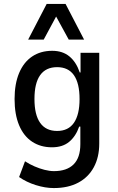

<svg xmlns="http://www.w3.org/2000/svg" viewBox="-20 -766 600 975"><path d="M253 189Q210 189 162 174Q114 159 77 133L107 53Q130 68 155.5 79Q181 90 206.5 96.5Q232 103 254 103Q319 103 353.5 69Q388 35 388 -34V-123H382Q365 -74 331.5 -46Q298 -18 244 -18Q186 -18 143 -46.5Q100 -75 77 -130Q54 -185 54 -263Q54 -340 77 -395Q100 -450 143 -479Q186 -508 245 -508Q298 -508 332.5 -479.5Q367 -451 385 -398H389V-498H484V-37Q484 32 456.5 83Q429 134 377.5 161.5Q326 189 253 189ZM270 -101Q327 -101 355.5 -142.5Q384 -184 384 -263Q384 -343 355.5 -384Q327 -425 270 -425Q213 -425 184 -384.5Q155 -344 155 -263Q155 -183 184 -142Q213 -101 270 -101ZM123 -565 217 -746H313L407 -565H329L265 -682L202 -565Z"/></svg>

Font: Nunito Sans 7pt Condensed SemiBold
Style: Regular
Weight: 600
Width: 3
Designer: Vernon Adams
Foundry: Vernon Adams
Version: Version 3.101;gftools[0.9.27]